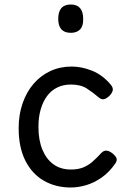

<svg xmlns="http://www.w3.org/2000/svg" viewBox="-20 -815 563 854"><path d="M295 19Q228 19 175.5 -11Q123 -41 93 -100Q63 -159 63 -245Q63 -305 80.5 -355.5Q98 -406 129.5 -442.5Q161 -479 204 -499Q247 -519 299 -519Q343 -519 389.5 -500.5Q436 -482 473 -438Q484 -424 481.5 -413Q479 -402 468 -390Q455 -377 443.5 -374Q432 -371 420 -381Q393 -404 366 -421.5Q339 -439 295 -439Q262 -439 235 -426Q208 -413 189.5 -388Q171 -363 161 -328.5Q151 -294 151 -250Q151 -192 168.5 -149.5Q186 -107 218 -84Q250 -61 295 -61Q327 -61 349.5 -70Q372 -79 391 -95.5Q410 -112 431 -135Q442 -146 454 -145Q466 -144 480 -133Q494 -122 498 -111.5Q502 -101 493 -88Q466 -49 432.5 -25.5Q399 -2 363.5 8.5Q328 19 295 19ZM295 -669Q267 -669 253 -684.5Q239 -700 239 -731Q239 -763 253 -779Q267 -795 295 -795Q322 -795 336 -779Q350 -763 350 -731Q351 -700 336.5 -684.5Q322 -669 295 -669Z"/></svg>

Font: Playwrite FR Trad
Style: Regular
Weight: 400
Designer: Veronika Burian, José Scaglione
Foundry: TypeTogether
Version: Version 1.000